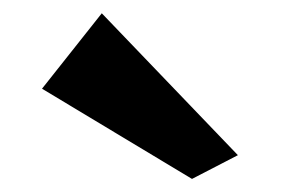

<svg xmlns="http://www.w3.org/2000/svg" viewBox="-20 -860 428 292"><path d="M43.9 -725.1 134.8 -839.8 341.8 -624 272 -587.9Z"/></svg>

Font: Hussar Preview
Style: Bold
Weight: 700
Foundry: Cannot Into Space Fonts, PlusOne Fonts
Version: Version 2.29RC2 "Millennial"